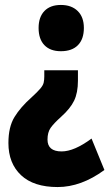

<svg xmlns="http://www.w3.org/2000/svg" viewBox="-20 -649 442 776"><path d="M295 -323Q295 -274 279.5 -242Q264 -210 227 -177Q197 -150 184.5 -132Q172 -114 172 -85Q172 -37 229 -37Q280 -37 350 -89L402 38Q308 107 213 107Q116 107 65 59Q14 11 14 -71Q14 -136 38.5 -176Q63 -216 107 -255Q132 -278 143 -291Q154 -304 156.5 -315Q159 -326 159 -340V-365H295ZM319 -536Q319 -491 295 -466.5Q271 -442 226 -442Q183 -442 159.5 -466.5Q136 -491 136 -536Q136 -580 159.5 -604.5Q183 -629 226 -629Q269 -629 294 -604.5Q319 -580 319 -536Z"/></svg>

Font: Noto Sans Malayalam UI ExtraCondensed Black
Style: Regular
Weight: 900
Width: 2
Designer: Jelle Bosma - Monotype Design Team
Foundry: Monotype Imaging Inc.
Version: Version 2.104; ttfautohint (v1.8.4.7-5d5b)